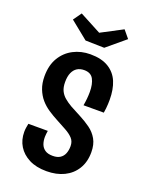

<svg xmlns="http://www.w3.org/2000/svg" viewBox="-134 -757 645 836"><g transform="rotate(20 189.0 -339.0)"><path d="M187 10Q139 10 106 -7Q73 -24 55.5 -52.5Q38 -81 38 -118Q38 -128 39.5 -137.5Q41 -147 43 -157H133Q132 -150 131 -142.5Q130 -135 130 -128Q130 -109 135.5 -94.5Q141 -80 154 -71Q167 -62 190 -62Q211 -62 224 -70.5Q237 -79 243 -94Q249 -109 249 -128Q249 -150 236 -164Q223 -178 201 -190Q179 -202 153 -216Q132 -227 111 -241Q90 -255 74 -273.5Q58 -292 48 -317.5Q38 -343 38 -376Q38 -427 59 -462Q80 -497 115.5 -515.5Q151 -534 194 -534Q246 -534 278.5 -514Q311 -494 325.5 -459Q340 -424 340 -376Q340 -367 339.5 -357Q339 -347 338 -336.5Q337 -326 335 -315H241Q244 -332 245.5 -348Q247 -364 247 -379Q247 -415 235 -437.5Q223 -460 192 -460Q173 -460 159.5 -451.5Q146 -443 138.5 -426Q131 -409 131 -383Q131 -359 138.5 -343Q146 -327 160 -315Q174 -303 193 -292Q217 -279 243 -265.5Q269 -252 292 -235.5Q315 -219 329 -194.5Q343 -170 343 -134Q343 -89 323 -56.5Q303 -24 268 -7Q233 10 187 10ZM240 -581 153 -583 70 -650 97 -688 197 -635 296 -687 325 -652Z"/></g></svg>

Font: Truculenta SemiBold
Style: Regular
Weight: 600
Version: Version 1.002